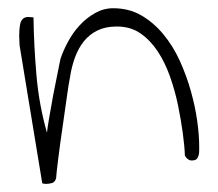

<svg xmlns="http://www.w3.org/2000/svg" viewBox="-20 -451 537 473"><path d="M27.3 -363.3Q27.3 -369.1 27.8 -377Q28.3 -384.8 29.8 -392.1Q31.2 -399.4 36.1 -404.3Q41 -409.2 49.8 -409.2Q51.8 -409.2 56.2 -408.7Q60.5 -408.2 62.5 -408.2Q63.5 -338.9 69.8 -265.6Q76.2 -192.4 95.7 -124Q96.7 -134.8 101.1 -160.6Q105.5 -186.5 110.8 -215.3Q116.2 -244.1 121.6 -269.5Q127 -294.9 128.9 -305.7Q135.7 -326.2 147.5 -348.1Q159.2 -370.1 176.3 -388.7Q193.4 -407.2 214.4 -418.9Q235.4 -430.7 258.8 -430.7Q297.9 -430.7 328.1 -413.1Q358.4 -395.5 382.3 -366.7Q406.2 -337.9 422.9 -301.3Q439.5 -264.6 450.2 -226.6Q460.9 -188.5 465.8 -153.3Q470.7 -118.2 470.7 -90.8V-79.1Q470.7 -73.2 469.2 -67.9Q467.8 -62.5 464.4 -59.1Q460.9 -55.7 452.1 -55.7Q442.4 -55.7 435.5 -67.4Q434.6 -91.8 430.2 -124Q425.8 -156.2 418.5 -191.9Q411.1 -227.5 398.9 -262.2Q386.7 -296.9 368.7 -324.2Q350.6 -351.6 326.2 -368.7Q301.8 -385.7 267.6 -385.7Q240.2 -385.7 220.2 -376Q200.2 -366.2 186.5 -349.1Q172.9 -332 164.6 -309.1Q156.2 -286.1 152.3 -259.8Q149.4 -246.1 144.5 -210.9Q139.6 -175.8 133.8 -135.7Q127.9 -95.7 123.5 -60.5Q119.1 -25.4 118.2 -11.7Q115.2 -2 107.9 0Q100.6 2 92.8 2Q91.8 2 87.9 1.5Q84 1 84 0L28.3 -338.9Q28.3 -340.8 27.8 -349.6Q27.3 -358.4 27.3 -363.3Z"/></svg>

Font: Waiting for the Sunrise
Style: Regular
Weight: 300
Version: Version 1.001 2001